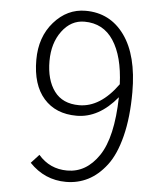

<svg xmlns="http://www.w3.org/2000/svg" viewBox="-54 -786 642 842"><g transform="rotate(5 267.5 -364.5)"><path d="M296 -327Q389 -327 466 -434Q461 -557 416 -625.5Q371 -694 288 -694Q229 -694 189.5 -641Q150 -588 150 -509Q150 -426 186.5 -376.5Q223 -327 296 -327ZM107 -57 142 -95Q192 -37 269 -37Q353 -37 408 -118.5Q463 -200 467 -377Q387 -280 289 -280Q197 -280 144.5 -339.5Q92 -399 92 -509Q92 -610 150 -676Q208 -742 289 -742Q397 -742 460.5 -654Q524 -566 524 -404Q524 -293 503 -210Q482 -127 445.5 -79.5Q409 -32 364.5 -9.5Q320 13 268 13Q174 13 107 -57Z"/></g></svg>

Font: NotoSansHansLight
Style: Regular
Weight: 300
Designer: Ryoko NISHIZUKA  (kana & ideographs); Paul D. Hunt (Latin, Greek & Cyrillic); Wenlong ZHANG  (bopomofo); Sandoll Communi
Foundry: Adobe Systems Incorporated
Version: Version 1.00;December 8, 2021;FontCreator 13.0.0.2675 64-bit